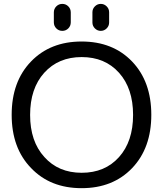

<svg xmlns="http://www.w3.org/2000/svg" viewBox="-20 -978 835 987"><path d="M208 -170.9Q280.3 -89.8 399.9 -89.8Q519.5 -89.8 591.8 -170.4Q664.1 -251 664.1 -387.2Q664.1 -523.4 591.8 -604Q519.5 -684.6 399.9 -684.6Q280.3 -684.6 207.5 -604Q134.8 -523.4 134.8 -387.2Q134.8 -251 208 -170.9ZM139.6 -114.3Q40 -216.8 40 -387.7Q40 -558.6 139.2 -661.6Q238.3 -764.6 399.4 -764.6Q560.5 -764.6 659.2 -661.6Q757.8 -558.6 757.8 -387.7Q757.8 -216.8 659.2 -113.8Q560.5 -10.7 399.4 -10.7Q238.3 -10.7 139.6 -114.3ZM256.8 -863.3V-914.1Q256.8 -932.6 269.5 -945.3Q282.2 -958 300.3 -958Q318.4 -958 331.1 -945.3Q343.8 -932.6 343.8 -914.1V-863.3Q343.8 -844.7 331.1 -832Q318.4 -819.3 300.3 -819.3Q282.2 -819.3 269.5 -832Q256.8 -844.7 256.8 -863.3ZM455.1 -862.3V-915Q455.1 -932.6 467.8 -945.3Q480.5 -958 498 -958Q515.6 -958 528.3 -945.3Q541 -932.6 541 -915V-862.3Q541 -844.7 528.3 -832Q515.6 -819.3 498 -819.3Q480.5 -819.3 467.8 -832Q455.1 -844.7 455.1 -862.3Z"/></svg>

Font: Gen Jyuu GothicX Regular
Style: Regular
Weight: 400
Designer: [Source Han Sans]
Ryoko NISHIZUKA  (kana & ideographs); Paul D. Hunt (Latin, Greek & Cyrillic); Wenlong ZHANG  (bopomofo
Version: Version 1.002.20150607